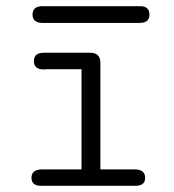

<svg xmlns="http://www.w3.org/2000/svg" viewBox="-20 -602 565 622"><path d="M82 -25.9Q82 -52.7 115.2 -53.2H244.1V-377.9H130.9Q129.9 -377.9 127 -377.4Q124 -377 122.1 -377Q89.8 -377 89.8 -404.1Q89.8 -431.2 122.1 -431.2H272Q305.2 -431.2 305.2 -398.9V-53.2H416Q450.2 -53.2 450.2 -25.9Q450.2 0 418.9 0H113.8Q82 0 82 -25.9ZM85.4 -554.7Q85.4 -581.5 117.2 -582H434.1Q463.9 -582 464.1 -554.9Q464.4 -527.8 433.1 -527.8H116.2Q85.4 -528.8 85.4 -554.7Z"/></svg>

Font: CMU Typewriter Text
Style: Light
Weight: 200
Version: Version 0.7.0